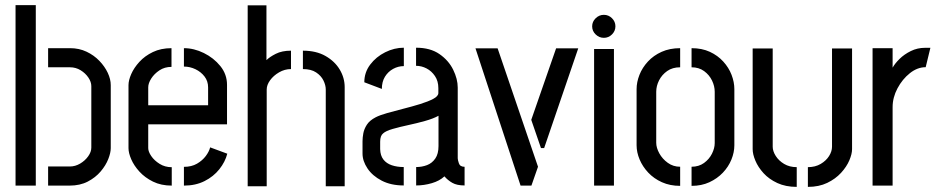

<svg xmlns="http://www.w3.org/2000/svg" viewBox="-20 -726 3675 751"><path d="M168.2 0V-74.8H253.4Q274.2 -74.8 293.4 -86.1Q312.6 -97.4 324.9 -114.6Q337.2 -131.8 337.2 -148.6V-389Q337.2 -405.6 325.7 -422.6Q314.2 -439.6 295.4 -451.2Q276.6 -462.8 253.8 -462.8H168.2V-537.6H254Q289.4 -537.6 318.5 -523.8Q347.6 -510 368.7 -488Q389.8 -466 401.5 -441.1Q413.2 -416.2 413.2 -393V-146.6Q413.2 -128.6 403.5 -103.8Q393.8 -79 373.7 -55.3Q353.6 -31.6 323.3 -15.8Q293 0 252.2 0ZM40.8 0V-705.8H120V0Z M651.8 0Q610.2 0 578.5 -15.6Q546.8 -31.2 525.4 -54.7Q504 -78.2 493.3 -103Q482.6 -127.8 482.6 -146.6V-393Q482.6 -411.8 493.3 -436.3Q504 -460.8 525.3 -484.1Q546.6 -507.4 578.1 -522.5Q609.6 -537.6 650.8 -537.6V-464.4Q624 -464.4 603.7 -450.9Q583.4 -437.4 571.6 -418.9Q559.8 -400.4 559.8 -384.6V-314.2H794V-384.2Q794 -408.6 780 -426.8Q766 -445 744.4 -455.3Q722.8 -465.6 699.4 -465.6V-537.6Q738.6 -537.6 777.3 -518.6Q816 -499.6 842 -467.4Q868 -435.2 868 -394V-239.8H559.8V-146.6Q559.8 -133 571.6 -115.6Q583.4 -98.2 604.3 -85.1Q625.2 -72 651.8 -72ZM699.4 0V-73.4Q729.4 -73.4 750.6 -85.8Q771.8 -98.2 784.9 -115.7Q798 -133.2 802 -149.6L869 -124.8Q860.8 -92.8 838 -64.1Q815.2 -35.4 780.1 -17.7Q745 0 699.4 0Z M948.8 2.6V-705.2H1022.2V-490.8Q1034.4 -503.2 1058.7 -515.5Q1083 -527.8 1118.2 -527.8V-455.8Q1093.6 -455.8 1071.7 -443.1Q1049.8 -430.4 1036.5 -412.1Q1023.2 -393.8 1023.2 -375.8V2.6ZM1254.2 2.6V-375.8Q1254.2 -392.8 1245.1 -411.3Q1236 -429.8 1216.4 -442.8Q1196.8 -455.8 1164.8 -455.8V-527.8Q1216.8 -527.8 1253.2 -507Q1289.6 -486.2 1308.9 -453.8Q1328.2 -421.4 1328.2 -385.2V2.6Z M1559.2 -0.6Q1509.2 -0.6 1473 -19.4Q1436.8 -38.2 1417.4 -67.2Q1398 -96.2 1398 -125.4V-173.4Q1398 -187.6 1401.1 -204.5Q1404.2 -221.4 1414.9 -238.1Q1425.6 -254.8 1449 -267Q1465 -275.4 1494.5 -283.8Q1524 -292.2 1558.1 -300.8Q1592.2 -309.4 1623.3 -319Q1654.4 -328.6 1674.5 -339.2Q1694.6 -349.8 1694.6 -362.2V-381Q1694.6 -408.8 1681.4 -428.4Q1668.2 -448 1648.5 -458.3Q1628.8 -468.6 1607.4 -468.6V-539.4Q1663 -539.4 1698.9 -514.5Q1734.8 -489.6 1752.6 -453.3Q1770.4 -417 1770.4 -383.4V-106.8Q1770.4 -100.8 1774.9 -87.2Q1779.4 -73.6 1797.2 -73.6V-0.6Q1767 -0.6 1749.1 -10.9Q1731.2 -21.2 1718.4 -36.2Q1699.4 -18.4 1669 -9.5Q1638.6 -0.6 1607.8 -0.6V-72.6Q1630.6 -72.6 1650.4 -80.2Q1670.2 -87.8 1682.7 -106Q1695.2 -124.2 1695.2 -154.6V-273.2Q1674.4 -261.8 1642.6 -252.9Q1610.8 -244 1576.8 -236.7Q1542.8 -229.4 1516.1 -221.7Q1489.4 -214 1478.8 -204.4Q1467 -195.4 1467 -171.8V-142.8Q1467.6 -117.6 1479.6 -102.1Q1491.6 -86.6 1512.5 -79.6Q1533.4 -72.6 1559.2 -72.6ZM1473.6 -378.2 1405 -404.2Q1405 -442.8 1428 -473.3Q1451 -503.8 1486.7 -521.6Q1522.4 -539.4 1559.6 -539.4V-467.4Q1537.4 -467.4 1517.6 -456.5Q1497.8 -445.6 1485.7 -425.9Q1473.6 -406.2 1473.6 -378.2Z M2016.2 0 1839.8 -537H1926.4L2084.4 -73.8L2058.6 0ZM2096 -146.8 2058 -257.2 2155.2 -537H2241.8L2108.4 -146.8Z M2303.8 0V-534.4H2381.4V0ZM2342 -578Q2323.6 -578 2309.9 -591.3Q2296.2 -604.6 2296.2 -622.9Q2296.2 -641.2 2309.9 -654.6Q2323.6 -668 2342 -668Q2360.4 -668 2373.8 -654.7Q2387.2 -641.4 2387.2 -623.1Q2387.2 -604.8 2373.8 -591.4Q2360.4 -578 2342 -578Z M2640.4 1Q2600.8 1 2569.2 -13.2Q2537.6 -27.4 2515.6 -50.8Q2493.6 -74.2 2481.8 -102.2Q2470 -130.2 2470 -157.8V-377.2Q2470 -404.8 2481.2 -433.2Q2492.4 -461.6 2514.3 -485.3Q2536.2 -509 2568 -523.3Q2599.8 -537.6 2640.4 -537.6V-462.8Q2610.4 -462.8 2589.7 -448.2Q2569 -433.6 2557.9 -411.7Q2546.8 -389.8 2546.8 -367V-167.6Q2546.8 -148.2 2558.8 -126.3Q2570.8 -104.4 2592 -89.1Q2613.2 -73.8 2640.4 -73.8ZM2685 1V-73.8Q2713.4 -73.8 2733.7 -88.5Q2754 -103.2 2764.8 -124.8Q2775.6 -146.4 2775.6 -166.4V-367Q2775.6 -389.2 2765 -411.1Q2754.4 -433 2734.1 -447.9Q2713.8 -462.8 2685 -462.8V-537.6Q2725.6 -537.6 2756.5 -523.3Q2787.4 -509 2809 -485.3Q2830.6 -461.6 2841.5 -433.2Q2852.4 -404.8 2852.4 -377.2V-157.8Q2852.4 -130.2 2840.9 -101.9Q2829.4 -73.6 2807.4 -50.5Q2785.4 -27.4 2754.7 -13.2Q2724 1 2685 1Z M3140 5V-72.2Q3168.8 -72.2 3190.1 -84.8Q3211.4 -97.4 3222.9 -115.7Q3234.4 -134.1 3234.4 -152V-536.4H3312.8V-142.7Q3312.8 -123.9 3302.2 -98.9Q3291.6 -73.8 3269.8 -50Q3248 -26.2 3215.6 -10.6Q3183.2 5 3140 5ZM3096.4 5Q3053.2 5 3020.5 -10.1Q2987.8 -25.3 2966.5 -48.7Q2945.2 -72.2 2934.6 -97.6Q2924 -122.9 2924 -142.6V-536.4H3002.4V-152Q3002.4 -134.8 3014.2 -116.1Q3026 -97.4 3047.1 -84.8Q3068.2 -72.2 3096.4 -72.2Z M3393 0V-537.6H3471.4V-461.4Q3480.4 -477.6 3498.5 -495.5Q3516.6 -513.4 3542.4 -526.2Q3568.2 -539 3598.2 -539Q3603.6 -539 3608.7 -539Q3613.8 -539 3619.2 -539L3600.8 -463.2Q3568.4 -463.2 3538.9 -439.7Q3509.4 -416.2 3490.4 -380.4Q3471.4 -344.6 3471.4 -306.8V0Z"/></svg>

Font: Stick No Bills ExtraLight
Style: Regular
Weight: 200
Designer: Kosala Senevirathne, Siva Puranthara, Lasantha Premarathna, Tharique Azeez
Foundry: mooniak
Version: Version 2.000